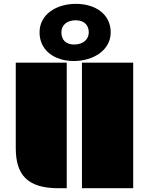

<svg xmlns="http://www.w3.org/2000/svg" viewBox="-20 -997 789 1017"><path d="M414.1 0H685.5V-665H414.1ZM63.5 -213.4C63.5 -75.2 120.6 0 289.6 0H333.5V-665H63.5ZM370.6 -673.8C474.6 -673.8 566.4 -731 566.4 -825.7C566.4 -920.9 486.8 -976.6 381.8 -976.6C278.3 -976.6 189.5 -920.9 189.5 -825.7C189.5 -731 267.1 -673.8 370.6 -673.8ZM372.1 -761.2C329.6 -761.2 305.2 -785.6 305.2 -825.7C305.2 -865.7 336.4 -889.6 381.3 -889.6C423.8 -889.6 450.2 -865.7 450.2 -825.7C450.2 -785.6 417.5 -761.2 372.1 -761.2Z"/></svg>

Font: Plaster
Style: Regular
Weight: 400
Designer: Eben Sorkin
Foundry: Eben Sorkin
Version: Version 1.007